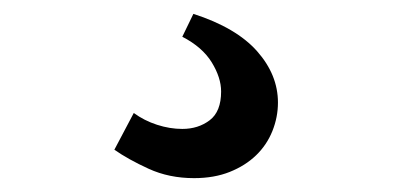

<svg xmlns="http://www.w3.org/2000/svg" viewBox="-20 -47 568 277"><path d="M173 116Q188 127 206.5 133Q225 139 243 139Q266 139 282.5 126.5Q299 114 299 85Q299 65 285.5 43Q272 21 243 6L259 -27Q321 -7 351 27Q381 61 381 101Q381 122 373 142Q365 162 349.5 177Q334 192 311.5 201Q289 210 260 210Q224 210 194.5 196.5Q165 183 145 169Z"/></svg>

Font: Orienta
Style: Regular
Weight: 400
Designer: Eduardo Rodriguez Tunni
Foundry: Eduardo Rodriguez Tunni
Version: Version 1.001